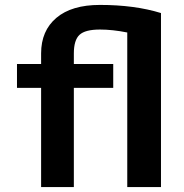

<svg xmlns="http://www.w3.org/2000/svg" viewBox="-20 -760 748 780"><path d="M497 -628Q437 -640 386 -640Q326 -640 303 -618.5Q280 -597 280 -543V-500H440V-403H280V0H147V-403H49V-500H147V-543Q147 -635 209 -687.5Q271 -740 386 -740Q527 -740 634 -707V0H497Z"/></svg>

Font: M PLUS 1p
Style: Bold
Weight: 700
Version: Version 1.062